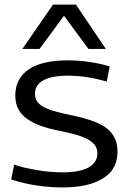

<svg xmlns="http://www.w3.org/2000/svg" viewBox="-20 -810 567 840"><path d="M29 -25 42 -90Q60 -83 86 -77Q112 -71 140.5 -66Q169 -61 198.5 -58.5Q228 -56 254 -56Q329 -56 367.5 -77.5Q406 -99 406 -139Q406 -162 393.5 -177Q381 -192 358 -203.5Q335 -215 302.5 -223.5Q270 -232 230 -240Q190 -248 157 -260Q124 -272 99 -289.5Q74 -307 60.5 -332Q47 -357 47 -392Q47 -466 105 -506Q163 -546 278 -546Q315 -546 348.5 -542Q382 -538 410.5 -532Q439 -526 460 -519L447 -453Q427 -459 400.5 -465Q374 -471 342.5 -475Q311 -479 278 -479Q206 -479 169.5 -458.5Q133 -438 133 -400Q133 -377 145.5 -362Q158 -347 180.5 -337Q203 -327 233 -319.5Q263 -312 297 -305Q340 -296 376 -284Q412 -272 438 -255Q464 -238 479 -211.5Q494 -185 494 -147Q494 -113 482.5 -87Q471 -61 449 -43Q427 -25 397.5 -13Q368 -1 331 4.5Q294 10 251 10Q211 10 170.5 5.5Q130 1 94 -7Q58 -15 29 -25ZM78 -596 212 -790H312L443 -596H367L260 -741L153 -596Z"/></svg>

Font: Georama SemiExpanded
Style: Regular
Weight: 400
Width: 6
Designer: Jean-Baptiste Levee
Foundry: Production Type
Version: Version 1.001